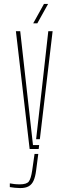

<svg xmlns="http://www.w3.org/2000/svg" viewBox="-20 -759 317 978"><path d="M131 0 61 -600H83L117 -296L148 -20H179.5L177 0ZM83 199Q72 199 56 197.5Q40 196 30 194V175Q40.5 177 53 178.5Q65.5 180 81 180Q116.5 180 127.2 165Q138 150 144 109L156 25H175L164 109Q160 141 151.2 160.8Q142.5 180.5 126.2 189.8Q110 199 83 199ZM164 -50 192 -296 226 -600H248L183 -50ZM149 -640 204 -739H225L170 -640Z"/></svg>

Font: Big Shoulders Stencil Thin
Style: Regular
Weight: 100
Designer: Patric King
Foundry: XO Type Co
Version: Version 2.001